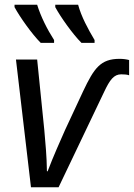

<svg xmlns="http://www.w3.org/2000/svg" viewBox="-20 -786 562 806"><path d="M47 -536 110 0H226L417 -400C441 -451 458 -474 489 -474C504 -474 513 -473 522 -470V-534C511 -537 497 -539 482 -539C402 -539 375 -500 329 -403L253 -240C234 -197 203 -128 180 -67H177C176 -134 171 -181 166 -240L136 -536ZM41 -766V-756C63 -715 114 -643 151 -606H207V-618C178 -663 151 -717 136 -766ZM212 -756C234 -715 285 -643 322 -606H377V-618C350 -663 321 -717 308 -766H212Z"/></svg>

Font: BC Sans
Style: Italic
Weight: 400
Italic angle: -12°
Designer: Monotype Design Team
Designer: Province of B.C.
Foundry: Monotype Imaging Inc.
Version: Version 2.000;GOOG;noto-source:20170915:90ef993387c0